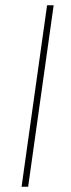

<svg xmlns="http://www.w3.org/2000/svg" viewBox="-20 -710 271 730"><path d="M87 0H62L159 -690H184Z"/></svg>

Font: Ezarion Thin
Style: Italic
Weight: 250
Italic angle: -8°
Designer: Natanael Gama
Version: Version 1.001;PS 001.001;hotconv 1.0.70;makeotf.lib2.5.58329